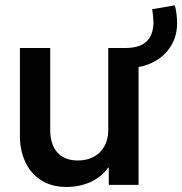

<svg xmlns="http://www.w3.org/2000/svg" viewBox="-20 -703 693 730"><path d="M55.7 -183.6V-520.5H170.9V-209Q171.4 -151.9 199 -122.3Q226.6 -92.8 276.4 -92.8Q309.1 -92.8 335.2 -106.2Q361.3 -119.6 376.5 -146Q391.6 -172.4 391.6 -209V-520.5H459Q511.2 -521 537.1 -545.4Q563 -569.8 563.5 -618.2Q562.5 -645.5 558.6 -668L644.5 -682.6Q648.9 -668.9 651.1 -649.4Q653.3 -629.9 653.3 -614.3Q653.3 -570.3 633.8 -534.9Q614.3 -499.5 580.8 -477.3Q547.4 -455.1 506.8 -448.2V0H393.6V-65.4H390.6Q365.7 -29.8 324.2 -11Q282.7 7.8 232.4 7.8Q175.3 7.8 135.5 -18.3Q95.7 -44.4 75.9 -87.9Q56.2 -131.3 55.7 -183.6Z"/></svg>

Font: Reddit Sans Chocolate SemiBold
Style: Regular
Weight: 600
Designer: Stephen Hutchings
Foundry: Reddit
Version: Version 1.011